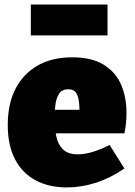

<svg xmlns="http://www.w3.org/2000/svg" viewBox="-20 -806 592 841"><path d="M273 15Q195 15 136.5 -16Q78 -47 46 -108Q14 -169 14 -259Q14 -352 48.5 -418Q83 -484 146 -519.5Q209 -555 296 -555Q381 -555 433.5 -523Q486 -491 510 -436Q534 -381 534 -312Q534 -290 532 -267.5Q530 -245 525 -222H179V-325H359L328 -303Q329 -341 325 -366Q321 -391 310.5 -403Q300 -415 279 -415Q252 -415 239.5 -396.5Q227 -378 223 -349.5Q219 -321 219 -290Q219 -248 226 -211.5Q233 -175 255 -152.5Q277 -130 321 -130Q350 -130 385.5 -140.5Q421 -151 460 -171L525 -68Q464 -26 400 -5.5Q336 15 273 15ZM451 -786V-651H115V-786Z"/></svg>

Font: Bitter Thin Black
Style: Regular
Weight: 900
Version: Version 3.020